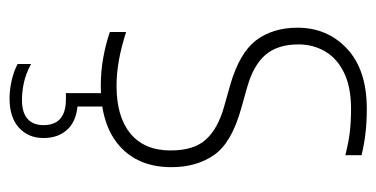

<svg xmlns="http://www.w3.org/2000/svg" viewBox="-213 -375 788 402"><g transform="rotate(90 181.0 -174.0)"><path d="M160 9Q130 9 101.8 4Q73.5 -1 47 -10V-44Q80 -33.5 107 -28.8Q134 -24 160 -24Q224.5 -24 259.8 -53.2Q295 -82.5 295 -137Q295 -186.5 271.8 -211.5Q248.5 -236.5 204 -249L158 -262Q90.5 -281.5 64.2 -316.5Q38 -351.5 38 -403Q38 -465.5 82.2 -506.8Q126.5 -548 208 -548Q236 -548 259.2 -545.2Q282.5 -542.5 305 -537V-503Q278 -510 255.8 -512.5Q233.5 -515 208 -515Q162 -515 132 -500.2Q102 -485.5 87.5 -460.5Q73 -435.5 73 -405Q73 -361.5 94.5 -336.2Q116 -311 161 -298L207 -285Q279 -265 304.5 -228.2Q330 -191.5 330 -139Q330 -69.5 285.5 -30.2Q241 9 160 9ZM186 200Q168 200 148.2 195.5Q128.5 191 114 183V155Q134.5 166 153.2 170Q172 174 189 174Q216 174 229 162.2Q242 150.5 242 129Q242 82 188 82H175V-10H203V71L188 57Q228.5 57 248.8 76.5Q269 96 269 129Q269 160.5 247.5 180.2Q226 200 186 200Z"/></g></svg>

Font: Encode Sans Condensed Thin
Style: Regular
Weight: 100
Width: 3
Designer: Multiple Designers
Foundry: Impallari Type
Version: Version 3.002